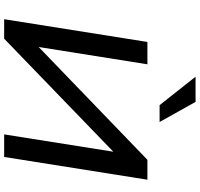

<svg xmlns="http://www.w3.org/2000/svg" viewBox="-39 -944 982 945"><g transform="rotate(90 452.5 -471.0)"><path d="M74 0 186 -705H296L211 -171V-170L766 -705H864L752 0H641L726 -536V-537L170 0ZM497 -765 357 -942H481L580 -765Z"/></g></svg>

Font: Nunito Sans 7pt SemiExpanded SemiBold
Style: Italic
Weight: 600
Width: 6
Italic angle: -9°
Designer: Vernon Adams
Foundry: Vernon Adams
Version: Version 3.101;gftools[0.9.27]